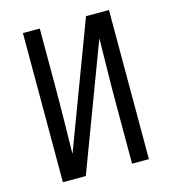

<svg xmlns="http://www.w3.org/2000/svg" viewBox="-109 -825 819 914"><g transform="rotate(-15 300.0 -367.5)"><path d="M88 0V-735H171V-441Q171 -360 169.5 -279.5Q168 -199 167 -118L399 -735H512V0H429V-294Q429 -375 430.5 -455.5Q432 -536 433 -617L201 0Z"/></g></svg>

Font: Zed Sans Extended
Style: Regular
Weight: 400
Width: 7
Designer: Belleve Invis
Foundry: Belleve Invis
Version: Version 1.0.0; ttfautohint (v1.8.4)